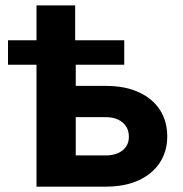

<svg xmlns="http://www.w3.org/2000/svg" viewBox="-20 -696 683 716"><path d="M9.8 -454.6V-545.9H443.3V-454.6ZM116.1 -545.9V-675.8H260.3V-545.9ZM211.4 -375.7H374.2Q446.3 -375.7 497.7 -352Q549.1 -328.4 576.4 -286.2Q603.7 -243.9 603.7 -187.3Q603.7 -132.2 576.3 -89.9Q548.9 -47.6 497.6 -23.8Q446.3 0 374.2 0H116.1V-545.9H262.5V-116.4H374.2Q413.6 -116.4 437.1 -135.3Q460.6 -154.2 460.6 -186Q460.6 -219.6 437.1 -239.3Q413.6 -259.1 374.2 -259.1H211.4Z"/></svg>

Font: Inter Variable LoSnoCo
Style: Regular
Weight: 400
Designer: Rasmus Andersson
Foundry: rsms
Version: Version 4.000;git-a52131595; featfreeze: case,dlig,ss01,ss02